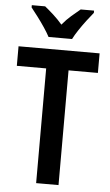

<svg xmlns="http://www.w3.org/2000/svg" viewBox="-62 -977 583 1017"><g transform="rotate(5 230.0 -468.5)"><path d="M289 0H170V-610H14V-714H445V-610H289ZM168 -777Q157 -798 139 -825Q121 -852 101 -878.5Q81 -905 65 -925V-937H136Q156 -921 181.5 -898Q207 -875 230 -848Q254 -877 278 -897.5Q302 -918 325 -937H396V-925Q380 -906 360 -879.5Q340 -853 322 -826Q304 -799 293 -777Z"/></g></svg>

Font: Noto Sans Gurmukhi Condensed SemiBold
Style: Regular
Weight: 600
Width: 3
Designer: Jelle Bosma - Monotype Design Team
Foundry: Monotype Imaging Inc.
Version: Version 2.004; ttfautohint (v1.8.4.7-5d5b)